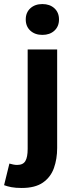

<svg xmlns="http://www.w3.org/2000/svg" viewBox="-72 -743 370 959"><path d="M36.2 195.9Q5.8 195.9 -15.1 191.9Q-35.9 187.9 -51.6 181.9L-25.1 74Q-14.6 77 -5.2 78.9Q4.1 80.8 13.5 80.8Q43.2 80.8 54.7 61.4Q66.2 42 66.2 0.7V-496H213.5V-3.6Q213.5 50.7 197.4 96.2Q181.3 141.6 142.5 168.8Q103.8 195.9 36.2 195.9ZM139.7 -568.7Q102.8 -568.7 79.7 -589.8Q56.6 -610.9 56.6 -645.9Q56.6 -680.7 79.7 -701.7Q102.8 -722.7 139.7 -722.7Q176.7 -722.7 199.7 -701.7Q222.7 -680.7 222.7 -645.9Q222.7 -610.9 199.7 -589.8Q176.7 -568.7 139.7 -568.7Z"/></svg>

Font: Source Sans 3
Style: Regular
Weight: 200
Designer: Paul D. Hunt
Foundry: Adobe
Version: Version 3.046;hotconv 1.0.118;makeotfexe 2.5.65603